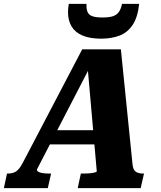

<svg xmlns="http://www.w3.org/2000/svg" viewBox="-72 -968 829 988"><path d="M181 -298H445L436 -225H154ZM378 -632 395 -631 118 -96Q117 -90 124 -85Q131 -80 145.5 -77.5Q160 -75 180 -75H191L174 0H-52L-36 -75H-30Q-7 -75 10 -85.5Q27 -96 44 -128L351 -714H550L610 -122Q613 -94 626.5 -84.5Q640 -75 664 -75H669L652 0H328L344 -75H357Q377 -75 392 -76.5Q407 -78 416 -80.5Q425 -83 426 -86ZM449 -769Q502 -769 543.5 -785Q585 -801 611 -840.5Q637 -880 644 -948H556Q550 -920 538.5 -905Q527 -890 507.5 -884Q488 -878 455 -878Q422 -878 403.5 -884.5Q385 -891 378.5 -906.5Q372 -922 373 -948H282Q280 -937 279 -926.5Q278 -916 278 -906Q278 -862 296.5 -831.5Q315 -801 353 -785Q391 -769 449 -769Z"/></svg>

Font: Roboto Serif
Style: Bold Italic
Weight: 700
Italic angle: -10°
Designer: Greg Gazdowicz
Foundry: Commercial Type
Version: Version 1.008